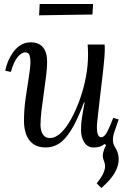

<svg xmlns="http://www.w3.org/2000/svg" viewBox="-20 -721 655 953"><path d="M483 212 460 189Q485 158 493.5 137.5Q502 117 501.5 103Q501 89 496 78Q487 57 492 36.5Q497 16 507 -1L498 -6Q488 3 475.5 7Q463 11 444 11Q415 11 398.5 -14Q382 -39 382 -79Q382 -108 387.5 -142Q393 -176 400 -213H397Q363 -122 332 -73.5Q301 -25 271 -7Q241 11 208 11Q168 11 144 -7Q120 -25 109.5 -55Q99 -85 99 -119Q99 -175 107 -232Q115 -289 123 -337.5Q131 -386 131 -414Q131 -433 126.5 -447Q122 -461 104 -461Q88 -461 68.5 -439Q49 -417 34 -364L6 -370Q9 -388 18 -411.5Q27 -435 42.5 -458Q58 -481 80.5 -496Q103 -511 133 -511Q173 -511 193.5 -486Q214 -461 214 -414Q214 -386 209 -345Q204 -304 197.5 -259.5Q191 -215 186 -173Q181 -131 181 -99Q181 -88 184.5 -73Q188 -58 198.5 -47Q209 -36 228 -36Q256 -36 283 -62Q310 -88 334 -132Q358 -176 377 -229.5Q396 -283 406.5 -339.5Q417 -396 417 -447Q417 -462 416.5 -474.5Q416 -487 415 -500H499Q500 -493 500 -487.5Q500 -482 500 -474Q500 -457 498 -433.5Q496 -410 492 -371.5Q488 -333 480 -270Q473 -212 469.5 -179Q466 -146 464 -129.5Q462 -113 461.5 -104Q461 -95 461 -84Q461 -66 466 -53Q471 -40 483 -40Q498 -40 512 -66.5Q526 -93 542 -136L569 -128Q564 -113 558.5 -97.5Q553 -82 548 -67Q541 -48 540.5 -27.5Q540 -7 553 13Q579 56 563 106.5Q547 157 483 212ZM174 -645 177 -701H442L439 -649Z"/></svg>

Font: Lora
Style: Italic
Weight: 400
Italic angle: -3°
Designer: Olga Karpushina, Alexei Vanyashin (Cyrillic)
Foundry: Cyreal
Version: Version 3.008